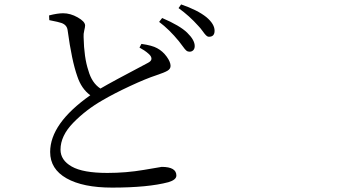

<svg xmlns="http://www.w3.org/2000/svg" viewBox="-20 -810 1540 869"><path d="M611.3 -594.7 620.1 -611.3Q668.9 -604.5 691.4 -591.8Q716.8 -578.1 734.4 -553.7Q752 -529.3 752 -511.7Q752 -498 737.8 -489.7Q723.6 -481.4 688.5 -469.7Q640.6 -454.1 568.4 -420.4Q496.1 -386.7 444.3 -356.4Q369.1 -313.5 311.5 -254.4Q253.9 -195.3 253.9 -132.8Q253.9 -85 304.7 -56.2Q355.5 -27.3 465.8 -27.3Q550.8 -27.3 630.9 -41Q710.9 -54.7 711.9 -54.7Q778.3 -54.7 778.3 -15.6Q778.3 3.9 742.2 14.6Q649.4 39.1 487.3 39.1Q355.5 39.1 281.2 -2.9Q207 -44.9 207 -122.1Q207 -251 388.7 -378.9Q348.6 -408.2 330.1 -463.9Q304.7 -535.2 286.1 -672.9Q283.2 -697.3 257.8 -706.1Q248 -710 203.1 -718.8L202.1 -740.2Q240.2 -750 265.6 -750Q298.8 -750 331.5 -731.4Q364.3 -712.9 365.2 -695.3Q365.2 -687.5 361.3 -671.9Q357.4 -656.2 358.4 -642.6Q360.4 -548.8 379.9 -491.2Q395.5 -434.6 434.6 -409.2Q482.4 -437.5 649.4 -525.4Q665 -533.2 665.5 -543.5Q666 -553.7 655.3 -564Q644.5 -574.2 633.3 -581.5Q622.1 -588.9 611.3 -594.7ZM700.2 -710.9 713.9 -728.5Q793.9 -694.3 827.1 -662.1Q861.3 -628.9 861.3 -601.6Q861.3 -588.9 854 -582Q846.7 -575.2 835.9 -576.2Q829.1 -576.2 823.2 -581.1Q817.4 -585.9 806.6 -601.1Q795.9 -616.2 790 -623Q746.1 -676.8 700.2 -710.9ZM788.1 -773.4 799.8 -790Q874 -764.6 914.1 -732.4Q951.2 -701.2 951.2 -670.9Q951.2 -643.6 925.8 -643.6Q918.9 -643.6 912.6 -649.9Q906.2 -656.2 896.5 -669.9Q886.7 -683.6 877.9 -692.4Q836.9 -738.3 788.1 -773.4Z"/></svg>

Font: Bpmf Zihi Serif Regular
Style: Regular
Weight: 400
Foundry: But Ko
Version: Version 1.320